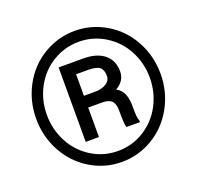

<svg xmlns="http://www.w3.org/2000/svg" viewBox="-127 -859 1039 1006"><g transform="rotate(-20 392.5 -356.0)"><path d="M41.5 -356Q41.5 -454.6 87.2 -539.1Q132.8 -623.5 213.6 -672.1Q294.4 -720.7 388.2 -720.7Q481.9 -720.7 562.7 -672.1Q643.6 -623.5 689.2 -539.1Q734.9 -454.6 734.9 -356Q734.9 -256.3 688.5 -171.6Q642.1 -86.9 561.8 -38.6Q481.4 9.8 388.2 9.8Q293.9 9.8 213.6 -39.1Q133.3 -87.9 87.4 -172.4Q41.5 -256.8 41.5 -356ZM101.1 -356Q101.1 -275.4 137.5 -205.6Q173.8 -135.7 240.7 -93.5Q307.6 -51.3 388.2 -51.3Q468.3 -51.3 534.9 -93.3Q601.6 -135.3 638.2 -205.1Q674.8 -274.9 674.8 -356Q674.8 -437 638.2 -506.6Q601.6 -576.2 534.7 -617.9Q467.8 -659.7 388.2 -659.7Q310.5 -659.7 243.9 -619.6Q177.2 -579.6 139.2 -509.3Q101.1 -439 101.1 -356ZM317.9 -318.8V-154.3H244.1V-569.3H381.3Q456.5 -569.3 498.3 -535.2Q540 -501 540 -440.4Q540 -386.7 487.8 -357.4Q516.1 -341.8 527.3 -314.5Q538.6 -287.1 538.6 -246.8Q538.6 -206.5 540.3 -189.9Q542 -173.3 546.9 -162.1V-154.3H471.2Q464.8 -170.9 464.8 -249Q464.8 -286.1 448.7 -302.5Q432.6 -318.8 395 -318.8ZM317.9 -384.3H380.4Q417.5 -384.3 442.1 -399.7Q466.8 -415 466.8 -440.9Q466.8 -475.1 449.5 -489.5Q432.1 -503.9 386.7 -504.4H317.9Z"/></g></svg>

Font: Vazir Black UI
Style: Black-UI
Weight: 900
Designer: Saber Rastikerdar
Foundry: Saber Rastikerdar
Version: Version 30.1.0